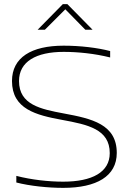

<svg xmlns="http://www.w3.org/2000/svg" viewBox="-20 -900 623 929"><path d="M513 -622V-653C451 -669 369 -679 288 -679C132 -679 38 -622 38 -508C38 -372 155 -343 280 -320C405 -297 511 -275 511 -159C511 -67 426 -21 286 -21C215 -21 133 -30 59 -49V-17C125 0 213 9 286 9C447 9 545 -47 545 -160C545 -299 424 -326 289 -351C177 -372 72 -393 72 -508C72 -602 155 -649 288 -649C356 -649 437 -641 513 -622ZM162 -756H197L296 -855L393 -756H428L306 -880H284Z"/></svg>

Font: LT Wave Alt Thin
Style: Regular
Weight: 100
Designer: Daniel Lyons
Version: Version 2.5 (Glyphs App)